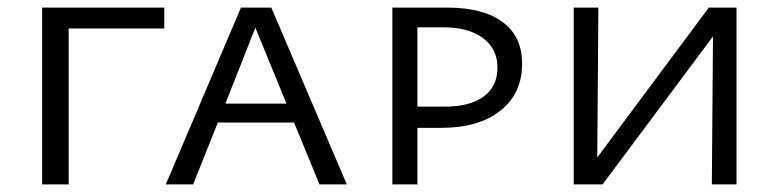

<svg xmlns="http://www.w3.org/2000/svg" viewBox="-20 -486 2052 506"><path d="M413 -411H161V0H91V-466H413Z M755 -163H554L489 0H417L615 -466H695L894 0H822ZM735 -213 653 -413 574 -213Z M1356 -318Q1356 -240 1299 -194.5Q1242 -149 1142 -149H1080V0H1014V-466H1159Q1253 -466 1304.5 -428Q1356 -390 1356 -318ZM1291 -308Q1291 -357 1253 -385.5Q1215 -414 1148 -414H1080V-205H1153Q1218 -205 1254.5 -231.5Q1291 -258 1291 -308Z M1921 0H1856L1859 -390L1568 0H1492V-466H1557L1554 -71L1848 -466H1921Z"/></svg>

Font: Ysabeau SC
Style: Regular
Weight: 400
Designer: Christian Thalmann (Catharsis Fonts)
Version: Version 0.003